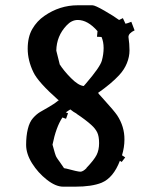

<svg xmlns="http://www.w3.org/2000/svg" viewBox="-20 -824 574 721"><path d="M437 -215.8 430.2 -220.2Q405.8 -156.2 361.3 -137.7Q324.7 -123 262.2 -123H217.3Q189 -123 155.8 -149.2Q122.6 -175.3 100.3 -210.9Q78.1 -246.6 78.1 -280Q78.1 -313.5 84.5 -339.6Q90.8 -365.7 103.8 -380.4Q116.7 -395 130.1 -403.1Q143.6 -411.1 164.8 -423.1Q186 -435.1 201.2 -448.2L199.2 -449.2V-448.2Q123 -515.6 105.5 -552.7Q84 -597.2 84 -641.1Q84 -685.1 101.3 -715.1Q118.7 -745.1 146.5 -764.2Q204.1 -804.2 272 -804.2H327.1Q336.9 -804.2 372.1 -783.9Q407.2 -763.7 427.2 -749L441.4 -755.9L451.2 -734.9Q459 -736.3 473.1 -742.2L485.4 -710Q462.4 -699.2 462.4 -685.1Q466.3 -658.7 466.3 -634.8Q466.3 -610.8 456.5 -586.7Q446.8 -562.5 427.2 -541.5Q398.4 -510.3 348.1 -475.1Q349.1 -475.1 351.1 -471.2L369.1 -451.2Q408.2 -408.2 419.9 -391.1Q447.8 -348.6 447.3 -299.8Q447.3 -271 438 -240.2H439Q439.5 -240.2 440.4 -239.5Q441.4 -238.8 450.2 -232.9ZM191.4 -633.8 204.1 -583 203.1 -584Q219.7 -557.6 247.1 -530.3Q274.4 -502.9 294.4 -501L302.2 -509.8Q356 -572.3 362.5 -596.4Q369.1 -620.6 369.1 -643.8Q369.1 -667 361.3 -685.1Q352.1 -685.1 344.2 -686L346.2 -707Q309.6 -749 272 -749Q249 -749 230 -728.5Q192.4 -689 191.4 -633.8ZM228 -377.9 214.4 -382.8Q190.4 -346.7 177.2 -280.8Q187.5 -241.7 191.4 -234.9Q195.3 -228 203.9 -216.6Q212.4 -205.1 220.2 -192.9L226.1 -190.9L225.1 -191.9Q272 -179.2 281.7 -179.2Q291.5 -179.2 305.2 -192.9H304.2Q333.5 -223.6 342.8 -242.2Q352.1 -260.7 352.1 -286.6Q352.1 -312.5 345 -326.9Q337.9 -341.3 323.2 -354.5Q301.8 -374 267.1 -397H268.1Q255.9 -403.3 244.1 -413.1Q242.7 -412.1 236.3 -408.2Q230 -404.3 227.1 -401.9L235.4 -398.9ZM243.2 -414.1 242.2 -413.1Z"/></svg>

Font: Eater
Style: Regular
Weight: 400
Version: Version 001.002